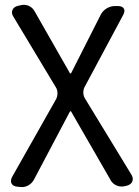

<svg xmlns="http://www.w3.org/2000/svg" viewBox="-20 -568 576 795"><path d="M121 175Q113 191 96.5 200Q80 209 62 206L51 205Q33 203 27.5 191Q22 179 31 163L212 -157Q218 -168 218 -182Q218 -196 211 -207L36 -498Q26 -513 31.5 -526.5Q37 -540 55 -544L64 -546Q82 -551 98.5 -544Q115 -537 124 -520L270 -264H274L396 -505Q404 -522 420.5 -532.5Q437 -543 456 -543H468Q486 -543 492.5 -533Q499 -523 490 -506L331 -209Q325 -199 325 -185Q325 -171 332 -160L524 155Q533 170 528 183Q523 196 505 201L496 203Q478 207 461.5 199.5Q445 192 437 176L274 -107H270Z"/></svg>

Font: Chiron GoRound TC
Style: Regular
Weight: 400
Designer: Ryoko NISHIZUKA 西塚涼子 (kana, bopomofo & ideographs); Paul D. Hunt (Latin, Greek & Cyrillic); Sandoll Communications 산돌커뮤니
Foundry: Adobe
Version: Version 1.000;hotconv 1.1.1;makeotfexe 2.6.0